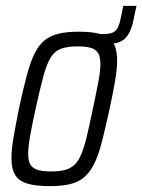

<svg xmlns="http://www.w3.org/2000/svg" viewBox="-20 -626 485 654"><path d="M285 -475 292 -510H334Q355 -510 366 -516Q377 -522 382.5 -534.5Q388 -547 392 -567L400 -606H445L438 -575Q433 -545 425.5 -526Q418 -507 406.5 -495.5Q395 -484 376.5 -479.5Q358 -475 330 -475ZM150 8Q102 8 73.5 -0.5Q45 -9 32 -29.5Q19 -50 19 -87Q19 -116 26 -157Q33 -198 44 -254Q58 -319 70 -364.5Q82 -410 96 -440Q110 -470 130 -487Q150 -504 178.5 -511Q207 -518 248 -518Q296 -518 324.5 -509.5Q353 -501 366 -479.5Q379 -458 379 -420Q379 -392 372 -350.5Q365 -309 353 -254Q339 -190 327.5 -144.5Q316 -99 301.5 -69.5Q287 -40 267.5 -23Q248 -6 219.5 1Q191 8 150 8ZM154 -42Q182 -42 201 -47Q220 -52 233.5 -64.5Q247 -77 257 -101Q267 -125 276 -162.5Q285 -200 296 -254Q308 -310 315 -347Q322 -384 322 -408Q322 -433 314 -445.5Q306 -458 289.5 -463Q273 -468 244 -468Q210 -468 188 -460Q166 -452 152.5 -430Q139 -408 127.5 -365.5Q116 -323 101 -254Q89 -200 82.5 -162.5Q76 -125 76 -101Q76 -77 84 -64.5Q92 -52 109 -47Q126 -42 154 -42Z"/></svg>

Font: Saira Condensed Light
Style: Italic
Weight: 300
Width: 3
Italic angle: -12°
Designer: Hector Gatti with collaboration of the Omnibus-Type team
Foundry: Omnibus-Type
Version: Version 1.101